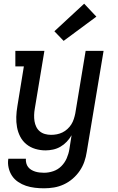

<svg xmlns="http://www.w3.org/2000/svg" viewBox="-20 -805 640 1038"><path d="M218 213Q193 213 168 210Q143 207 120.5 199.5Q98 192 78 178.5Q58 165 45 145.5Q32 126 26.5 101.5Q21 77 25 53H120Q119 65 122 77Q125 89 132 98Q139 107 149 113Q159 119 170 122.5Q181 126 193.5 127.5Q206 129 218 129Q243 129 268 120.5Q293 112 311.5 93.5Q330 75 340.5 51Q351 27 355 2L367 -74Q356 -55 341 -39Q326 -23 307 -12Q288 -1 267 3.5Q246 8 226 8Q198 8 171 0Q144 -8 123 -25Q102 -42 89.5 -66Q77 -90 72 -117.5Q67 -145 68 -173.5Q69 -202 74 -231L109 -446H63V-530H220L168 -217Q165 -200 164.5 -183Q164 -166 166.5 -150Q169 -134 176 -119.5Q183 -105 195 -95Q207 -85 223 -80.5Q239 -76 256 -76Q272 -76 287.5 -79Q303 -82 317.5 -89Q332 -96 344.5 -107.5Q357 -119 365.5 -132.5Q374 -146 379 -161.5Q384 -177 387 -192L443 -530H540L449 16Q445 43 436 69Q427 95 411 118.5Q395 142 373 161Q351 180 325 192Q299 204 272 208.5Q245 213 218 213ZM324 -584 274 -636 435 -785 501 -715Z"/></svg>

Font: Iosevka Slab Medium Extended
Style: Italic
Weight: 500
Width: 7
Italic angle: -9°
Monospace: yes
Designer: Belleve Invis
Foundry: Belleve Invis
Version: Version 11.1.0; ttfautohint (v1.8.3)